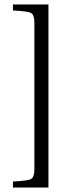

<svg xmlns="http://www.w3.org/2000/svg" viewBox="-20 -712 370 860"><path d="M38 101Q105 98 119.5 89.5Q134 81 134 46V-610Q134 -645 119.5 -653.5Q105 -662 38 -665V-692H197V128H38Z"/></svg>

Font: Linguistics Pro
Style: Regular
Weight: 400
Designer: Stefan Peev, Context Ltd
Foundry: Stefan Peev, Context Ltd
Version: Version 001.000